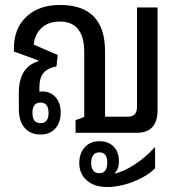

<svg xmlns="http://www.w3.org/2000/svg" viewBox="-20 -536 721 775"><path d="M144 7Q103 7 79.5 -20Q56 -47 56 -96V-161Q56 -265 135 -289V-292L36 -328V-340Q36 -421 86.5 -468.5Q137 -516 222 -516Q404 -516 404 -329V-65H497Q533 -65 533 -105V-506H616V-92Q616 0 532 0H285V-51L320 -64V-326Q320 -449 221 -449Q176 -449 148.5 -424Q121 -399 116 -356L213 -314L208 -268Q172 -261 155.5 -241.5Q139 -222 139 -183V-173Q139 -169 139 -166Q144 -167 149 -167Q184 -167 204.5 -143.5Q225 -120 225 -82Q225 -41 203 -17Q181 7 144 7ZM143 -39Q176 -39 176 -80Q176 -122 143 -122Q111 -122 111 -80Q111 -39 143 -39ZM413 219Q359 219 329 191Q300 165 300 122Q300 83 322 58.5Q344 34 381 34Q418 34 439 56Q460 78 460 115Q460 148 441 165Q480 157 524.5 127.5Q569 98 604 59H606V143Q586 164 553 181.5Q520 199 483 209Q446 219 413 219ZM381 163Q413 163 413 121Q413 79 381 79Q364 79 356 90.5Q348 102 348 121Q348 141 356 152Q364 163 381 163Z"/></svg>

Font: Noto Sans Thai Looped UI Narrow
Style: Regular
Weight: 400
Width: 4
Designer: Cadson Demak Team
Foundry: Cadson Demak Co., Ltd.
Version: Version 1.000